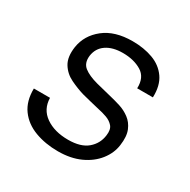

<svg xmlns="http://www.w3.org/2000/svg" viewBox="-124 -624 743 752"><g transform="rotate(30 247.5 -248.0)"><path d="M230 12Q173 12 126 -5.5Q79 -23 52 -60Q25 -97 26 -154H99Q100 -103 140 -75Q180 -47 242 -47Q299 -47 329 -72.5Q359 -98 364 -137Q368 -165 356 -179Q344 -193 324.5 -200Q305 -207 285 -211Q263 -216 243.5 -221Q224 -226 204 -231Q174 -240 143 -255Q112 -270 94.5 -298.5Q77 -327 84 -375Q93 -432 141 -470Q189 -508 269 -508Q320 -508 361 -493Q402 -478 425.5 -444.5Q449 -411 447 -357H376Q378 -407 343.5 -428Q309 -449 259 -449Q213 -449 184.5 -429.5Q156 -410 151 -374Q147 -340 168.5 -323Q190 -306 231 -295Q250 -290 269 -285.5Q288 -281 303 -277Q324 -272 348 -264.5Q372 -257 393 -241.5Q414 -226 425 -199.5Q436 -173 430 -131Q425 -93 399 -60Q373 -27 330 -7.5Q287 12 230 12Z"/></g></svg>

Font: Host Grotesk Light
Style: Italic
Weight: 300
Italic angle: -8°
Designer: Doğukan Karapınar based on Poppins by Indian Type Foundry, Jonny Pinhorn
Foundry: Element Type
Version: Version 1.001; ttfautohint (v1.8.4.7-5d5b)